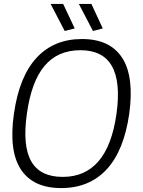

<svg xmlns="http://www.w3.org/2000/svg" viewBox="-20 -949 731 979"><path d="M292 10Q149 10 86.5 -85Q24 -180 51 -369Q78 -559 166.5 -654.5Q255 -750 398 -750Q541 -750 603 -654Q665 -558 639 -369Q612 -180 523.5 -85Q435 10 292 10ZM300 -47Q529 -47 574 -369Q619 -693 390 -693Q275 -693 207.5 -613.5Q140 -534 117 -369Q94 -205 139.5 -126Q185 -47 300 -47ZM310 -791 238 -929H302L361 -804ZM454 -791 382 -929H446L504 -804Z"/></svg>

Font: Plata Sans Light
Style: Italic
Weight: 300
Italic angle: -8°
Designer: Pablo Impallari, Andres Torresi, & Cristiano Sobral
Foundry: Pablo Impallari, Andres Torresi, & Cristiano Sobral
Version: Version 1.00;December 28, 2019;FontCreator 12.0.0.2547 64-bi